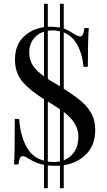

<svg xmlns="http://www.w3.org/2000/svg" viewBox="-20 -860 563 1012"><path d="M316 11V132H296V13Q287 14 270 14Q254 14 232 12V132H212V9Q188 4 170 -3.5Q152 -11 133 -23Q111 -37 99 -37Q90 -37 85 -26.5Q80 -16 77 7H54Q58 -48 58 -233H81Q87 -148 118 -89Q149 -30 212 -13V-337Q137 -384 98 -430Q59 -476 59 -546Q59 -620 102 -663.5Q145 -707 212 -717V-840H232V-719H247Q268 -719 296 -715V-840H316V-710Q340 -701 369 -682Q391 -668 403 -668Q412 -668 417 -678.5Q422 -689 425 -712H448Q443 -654 443 -508H420Q415 -571 389.5 -620Q364 -669 316 -689V-392Q373 -356 407.5 -327Q442 -298 462 -261.5Q482 -225 482 -176Q482 -97 436 -49Q390 -1 316 11ZM232 -698V-444Q245 -435 273 -419L296 -405V-695Q276 -700 256 -700Q248 -700 232 -698ZM212 -458V-693Q176 -682 155 -653Q134 -624 134 -584Q134 -543 154 -513.5Q174 -484 212 -458ZM296 -9V-284Q282 -294 237 -322L232 -325V-8Q252 -6 263 -6Q280 -6 296 -9ZM393 -139Q393 -178 373.5 -209.5Q354 -241 316 -270V-15Q351 -29 372 -60Q393 -91 393 -139Z"/></svg>

Font: Myanmar April Display
Style: Regular
Weight: 400
Designer: Khon Soe Zaw Thu
Foundry: Myanmar OS
Version: Version 2.50 April 12, 2019